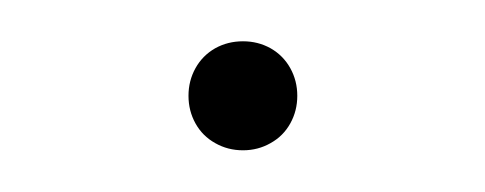

<svg xmlns="http://www.w3.org/2000/svg" viewBox="-20 -542 235 93"><path d="M71.3 -495.6Q71.3 -502.9 74.7 -509Q78.1 -515.1 84.2 -518.6Q90.3 -522 97.7 -522Q105 -522 111.1 -518.6Q117.2 -515.1 120.6 -509Q124 -502.9 124 -495.6Q124 -488.3 120.6 -482.2Q117.2 -476.1 111.1 -472.7Q105 -469.2 97.7 -469.2Q90.3 -469.2 84.2 -472.7Q78.1 -476.1 74.7 -482.2Q71.3 -488.3 71.3 -495.6Z"/></svg>

Font: Intratopia Thin
Style: Regular
Weight: 100
Designer: Rasmus Andersson
Foundry: rsms
Version: Version 3.000;Glyphs 3.2.3 (3260)